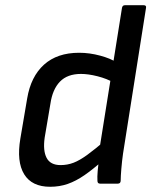

<svg xmlns="http://www.w3.org/2000/svg" viewBox="-20 -703 579 735"><path d="M172 12Q102 12 72.5 -36Q43 -84 58 -173L84 -326Q98 -410 148.5 -455.5Q199 -501 283 -501Q323 -501 363.5 -490Q404 -479 424 -465L417 -386Q389 -402 353.5 -411Q318 -420 290 -420Q238 -420 209.5 -390.5Q181 -361 173 -306L151 -176Q144 -126 158.5 -98.5Q173 -71 212 -71Q238 -71 261.5 -80Q285 -89 314.5 -110.5Q344 -132 386 -168L373 -88Q336 -55 303.5 -32.5Q271 -10 239.5 1Q208 12 172 12ZM363 0Q353 0 353 -11Q352 -26 354 -49Q356 -72 358 -87L361 -134L447 -673Q449 -683 458 -683H530Q541 -683 539 -673L451 -115Q447 -87 444.5 -57Q442 -27 442 -12Q442 0 431 0Z"/></svg>

Font: Sofia Sans Medium
Style: Italic
Weight: 500
Italic angle: -9°
Version: Version 4.101